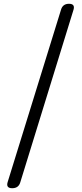

<svg xmlns="http://www.w3.org/2000/svg" viewBox="-20 -814 432 1013"><path d="M87 148Q78 179 44.5 179Q11 179 20 148L302 -763Q311 -794 344 -794Q377 -794 368 -763Z"/></svg>

Font: Raw Maruko Gothic CJK TC
Style: Regular
Weight: 400
Version: Version 1.001